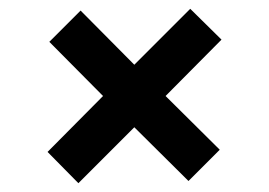

<svg xmlns="http://www.w3.org/2000/svg" viewBox="-20 -508 611 436"><path d="M158 -92 88 -163 214 -290 92 -413 163 -484 285 -361 412 -488 483 -418 356 -290 479 -168 408 -97 285 -219Z"/></svg>

Font: DM Sans 9pt
Style: Semibold
Weight: 600
Designer: Colophon Foundry, Jonny Pinhorn
Foundry: Colophon Foundry
Version: Version 4.004;gftools[0.9.30]